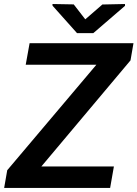

<svg xmlns="http://www.w3.org/2000/svg" viewBox="-35 -923 675 943"><path d="M524.4 -105.5 505.9 0H21.5L40 -105.5ZM606 -626.5 79.6 0H-14.6L0.5 -86.9L527.8 -710.9H620.6ZM574.2 -710.9 555.7 -605H91.3L110.4 -710.9ZM327.1 -901.4 383.8 -828.1 467.8 -900.9 578.6 -903.3 579.1 -894.5 423.3 -760.3H343.3L223.1 -895L222.7 -903.3Z"/></svg>

Font: Roboto SemiBold
Style: Italic
Weight: 600
Designer: Christian Robertson
Foundry: Google
Version: Version 3.009; 2024